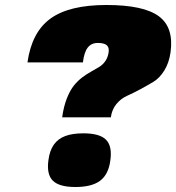

<svg xmlns="http://www.w3.org/2000/svg" viewBox="-20 -738 706 769"><path d="M174 -97Q179 -135 195.5 -158.5Q212 -182 241 -193Q270 -204 314 -204Q379 -204 404.5 -178.5Q430 -153 422 -96Q415 -40 381.5 -14.5Q348 11 282 11Q217 11 191.5 -14.5Q166 -40 174 -97ZM229 -268Q235 -312 248 -344.5Q261 -377 276.5 -396Q292 -415 310 -428.5Q328 -442 345.5 -451.5Q363 -461 377.5 -470Q392 -479 402 -493.5Q412 -508 415 -528Q418 -548 407.5 -557Q397 -566 371.5 -566Q346 -566 331.5 -547.5Q317 -529 312 -488H90Q107 -609 182 -663.5Q257 -718 406 -718Q555 -718 616 -673Q677 -628 663 -528Q657 -486 638 -455.5Q619 -425 594 -410Q569 -395 541 -380Q513 -365 488.5 -354Q464 -343 446 -321Q428 -299 424 -268Z"/></svg>

Font: Fivo Sans Modern ExtBlk
Style: Regular
Weight: 900
Designer: Alexander Slobzheninov
Foundry: Alexander Slobzheninov
Version: 1.0